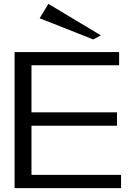

<svg xmlns="http://www.w3.org/2000/svg" viewBox="-20 -968 687 988"><path d="M55 0V-700H593V-632H142V-390H582V-321H142V-68H603V0ZM460 -765 184 -874 229 -948 499 -786Z"/></svg>

Font: Panamera Medium
Style: Regular
Weight: 500
Designer: Bastien Sozeau
Foundry: NBR — Bastien Sozeau
Version: Version 3.002; ttfautohint (v1.8.4.7-5d5b);gftools[0.9.33]